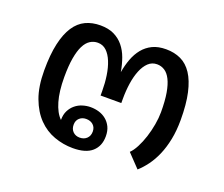

<svg xmlns="http://www.w3.org/2000/svg" viewBox="-85 -579 834 714"><g transform="rotate(20 332.0 -222.0)"><path d="M309.6 -72.8Q309.6 -89.4 298.8 -99.1Q288.1 -108.9 271 -108.9Q254.9 -108.9 244.4 -99.1Q233.9 -89.4 233.9 -72.8Q233.9 -55.7 244.4 -45.4Q254.9 -35.2 271 -35.2Q288.1 -35.2 298.8 -45.4Q309.6 -55.7 309.6 -72.8ZM602.1 -225.1Q602.1 -183.1 595 -147.9Q587.9 -112.8 575.7 -84.5Q563.5 -56.2 547.6 -34.7Q531.7 -13.2 514.2 2.4L464.8 -49.3Q476.6 -60.5 487.3 -81.1Q498 -101.6 506.1 -126.7Q514.2 -151.9 518.8 -178.5Q523.4 -205.1 523.4 -227.5Q523.4 -272 518.1 -303Q512.7 -334 502.9 -353.3Q493.2 -372.6 479.5 -381.3Q465.8 -390.1 449.2 -390.1Q429.2 -390.1 414.8 -376.5Q400.4 -362.8 391.1 -339.8Q381.8 -316.9 377.4 -287.4Q373 -257.8 373 -226.1V-209H291V-226.1Q291 -257.8 286.6 -287.4Q282.2 -316.9 272.9 -339.8Q263.7 -362.8 249.3 -376.5Q234.9 -390.1 214.8 -390.1Q198.2 -390.1 184.6 -381.3Q170.9 -372.6 161.1 -353.3Q151.4 -334 146 -303Q140.6 -272 140.6 -227.5Q140.6 -170.9 151.9 -132.1Q163.1 -93.3 183.6 -73.2Q183.6 -94.7 191.4 -110.1Q199.2 -125.5 211.7 -135.7Q224.1 -146 240 -150.9Q255.9 -155.8 271.5 -155.8Q289.1 -155.8 305.2 -150.9Q321.3 -146 333.7 -135.7Q346.2 -125.5 353.8 -109.9Q361.3 -94.2 361.3 -72.8Q361.3 -34.2 336.4 -12Q311.5 10.3 260.3 10.3Q222.2 10.3 186.3 -2.7Q150.4 -15.6 122.8 -43.9Q95.2 -72.3 78.6 -116.9Q62 -161.6 62 -225.1Q62 -288.1 71.8 -331.5Q81.5 -375 99.6 -402.3Q117.7 -429.7 143.6 -441.9Q169.4 -454.1 202.1 -454.1Q233.4 -454.1 255.9 -443.4Q278.3 -432.6 293.7 -413.8Q309.1 -395 318.1 -370.1Q327.1 -345.2 332 -316.4Q336.9 -345.2 346.2 -370.1Q355.5 -395 370.8 -413.8Q386.2 -432.6 408.4 -443.4Q430.7 -454.1 461.9 -454.1Q494.6 -454.1 520.5 -441.9Q546.4 -429.7 564.5 -402.3Q582.5 -375 592.3 -331.5Q602.1 -288.1 602.1 -225.1Z"/></g></svg>

Font: Noboto
Style: Regular
Weight: 400
Designer: Google
Version: Version 2.001101; 2014